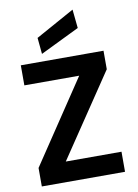

<svg xmlns="http://www.w3.org/2000/svg" viewBox="-102 -1027 783 1093"><g transform="rotate(-10 289.5 -480.5)"><path d="M49 0V-107L368 -584H51V-700H529V-593L208 -116H530V0ZM181 -743 172 -837 396 -961 407 -853Z"/></g></svg>

Font: DM Sans 17pt ExtraBold
Style: Regular
Weight: 800
Version: Version 4.004;gftools[0.9.30]